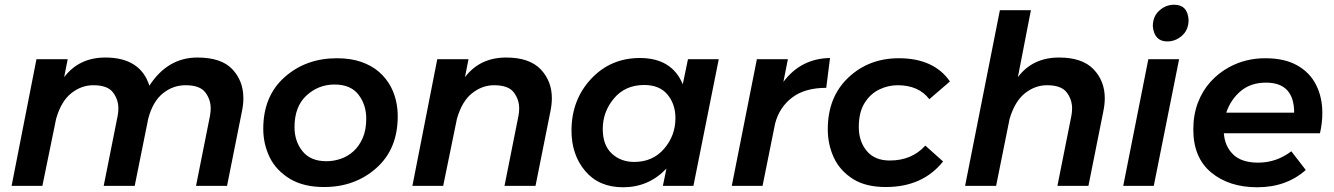

<svg xmlns="http://www.w3.org/2000/svg" viewBox="-20 -785 5636 811"><path d="M939 0H808L867 -296Q870 -313 870 -327Q870 -365 847 -395Q824 -425 764 -425Q710.5 -425 667.8 -390.5Q625 -356 606 -283L549 0H418L477 -296Q480 -312 480 -327Q480 -365 457 -395Q434 -425 374 -425Q323.5 -425 280.8 -391Q238 -357 217 -283L159 0H29L134 -535H266L251 -459Q314 -542 425 -542Q573 -542 611 -423Q688 -542 814 -542Q915 -542 961.5 -492.5Q1008 -443 1008 -370Q1008 -344 1002 -315Z M1349 5Q1263.5 5 1206.5 -28.5Q1146.5 -64.5 1119.2 -120.5Q1092 -176.5 1092 -241Q1092 -379 1182 -459Q1272 -539 1403 -539Q1461.5 -539 1506 -523.5Q1550.5 -508 1581.5 -480.8Q1612.5 -453.5 1631.5 -417.5Q1660 -361.5 1660 -294Q1660 -155 1569.5 -75Q1479 5 1349 5ZM1359 -104Q1389 -104 1418.8 -114Q1448.5 -124 1472.8 -145.8Q1497 -167.5 1512 -201.8Q1527 -236 1527 -284Q1527 -343 1494 -385.5Q1461 -428 1393 -428Q1325 -428 1274.5 -381.5Q1224 -335 1224 -248Q1224 -188 1258 -146Q1292 -104 1359 -104Z M2242 0H2111L2170 -296Q2173 -312 2173 -327Q2173 -365 2150 -395Q2127 -425 2067 -425Q2016.5 -425 1973.8 -391Q1931 -357 1910 -283L1852 0H1722L1827 -535H1959L1944 -459Q2007 -542 2118 -542Q2216 -542 2263.5 -492.5Q2311 -443 2311 -370Q2311 -344 2305 -315Z M2612 6Q2510 6 2452 -62.5Q2394 -131 2394 -233Q2394 -363 2476.5 -451.5Q2559 -540 2683 -540Q2818 -540 2864 -429L2886 -535H3016L2909 0H2780L2795 -73Q2720 6 2612 6ZM2659 -101Q2737 -101 2785 -156.5Q2833 -212 2833 -286Q2833 -345 2799.5 -385.5Q2766 -426 2701 -426Q2621 -426 2573.5 -369.5Q2526 -313 2526 -240Q2526 -172 2564 -136.5Q2602 -101 2659 -101Z M3201 0H3071L3177 -535H3308L3289 -439Q3363 -538 3486 -540L3470 -414Q3380 -414 3326 -373Q3272 -332 3254 -263Z M3721.5 5Q3638 5 3584.5 -28Q3528 -63.5 3502.2 -119Q3476.5 -174.5 3476.5 -239Q3476.5 -375 3563 -457Q3649.5 -539 3776.5 -539Q3924.5 -539 3992.5 -441L3905.5 -366Q3860.5 -425 3771.5 -425Q3731.5 -425 3694 -407Q3656.5 -389 3632 -350Q3607.5 -311 3607.5 -248Q3607.5 -188 3641 -147.5Q3674.5 -107 3738.5 -107Q3831.5 -107 3888.5 -170L3963.5 -103Q3877.5 5 3721.5 5Z M4577.5 0H4446.5L4505.5 -296Q4508.5 -312 4508.5 -327Q4508.5 -365 4485.5 -395Q4462.5 -425 4402.5 -425Q4352 -425 4309.2 -391Q4266.5 -357 4244.5 -283L4187.5 0H4056.5L4203.5 -742H4334.5L4279.5 -459Q4341.5 -542 4453.5 -542Q4551.5 -542 4599 -492.5Q4646.5 -443 4646.5 -370Q4646.5 -344 4640.5 -315Z M4910.5 -610Q4855.5 -610 4849.5 -674Q4849.5 -716 4877 -740.5Q4904.5 -765 4939.5 -765Q4996.5 -765 5000.5 -701Q5000.5 -659 4973 -634.5Q4945.5 -610 4910.5 -610ZM4853.5 0H4724.5L4830.5 -535H4960.5Z M5290.5 6Q5171.5 6 5096 -56.5Q5020.5 -119 5020.5 -238Q5020.5 -300.5 5039.8 -351Q5059 -401.5 5093 -439.2Q5127 -477 5171.5 -501Q5240.5 -539 5324.5 -539Q5406 -539 5459.5 -508.8Q5513 -478.5 5539.2 -426.2Q5565.5 -374 5565.5 -308Q5565.5 -266 5555.5 -222H5149.5Q5153.5 -167 5189 -132.5Q5224.5 -98 5294.5 -98Q5371.5 -98 5434.5 -146L5495.5 -67Q5413.5 6 5290.5 6ZM5446.5 -309Q5446.5 -436 5327.5 -436Q5263.5 -436 5221 -400.5Q5178.5 -365 5159.5 -309Z"/></svg>

Font: Argentum Sans Medium
Style: Italic
Weight: 500
Italic angle: -11°
Designer: Julieta Ulanovsky (font), Cristiano Sobral (main changes and remaster)
Foundry: Julieta Ulanovsky (font), Cristiano Sobral (main changes and remaster)
Version: Version 2.007;June 15, 2022;FontCreator 14.0.0.2814 64-bit; 